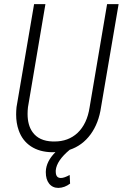

<svg xmlns="http://www.w3.org/2000/svg" viewBox="-20 -731 598 935"><path d="M557.6 -710.9 472.2 -210Q460.9 -130.9 420.9 -76.4Q380.9 -22 319.3 -1.5Q255.9 51.3 251.5 98.6Q251.5 101.6 251.5 104.5Q251.5 135.7 275.9 135.7Q276.4 135.7 276.9 135.7Q292.5 135.7 319.3 121.1L321.3 163.1Q295.4 183.1 264.6 184.1Q235.4 184.1 218.8 162.6Q203.1 142.1 203.1 108.4Q203.1 106.4 203.1 104.5Q204.6 55.2 250 9.8L232.9 10.3Q172.4 9.3 130.6 -18.3Q88.9 -45.9 71.3 -95.7Q58.6 -130.9 58.6 -173.3Q58.6 -190.9 60.5 -209.5L146 -710.9H201.2L116.2 -209Q114.3 -191.9 114.3 -176.3Q114.3 -121.1 138.7 -87.4Q169.9 -43.9 236.8 -42Q241.2 -42 245.6 -42Q312.5 -42 357.4 -83.5Q404.3 -127.9 416.5 -209L501.5 -710.9Z"/></svg>

Font: MAUL Condensed Light Italic
Style: Light Italic
Weight: 300
Italic angle: -12°
Designer: MAUL
Version: Version 1.0; 2020; ttfautohint (v1.8.3)